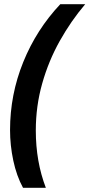

<svg xmlns="http://www.w3.org/2000/svg" viewBox="-20 -739 427 917"><path d="M90 158Q59 101 43.5 28Q28 -45 28 -118Q28 -287 91 -442.5Q154 -598 268 -719H387Q319 -639 265.5 -543.5Q212 -448 181.5 -340Q151 -232 151 -116Q151 33 199 158Z"/></svg>

Font: Noto Sans SemiCondensed
Style: Bold Italic
Weight: 700
Width: 4
Italic angle: -12°
Designer: Monotype Design Team
Foundry: Monotype Imaging Inc.
Version: Version 2.013; ttfautohint (v1.8.4.7-5d5b)